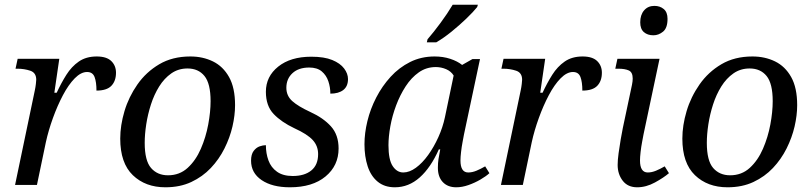

<svg xmlns="http://www.w3.org/2000/svg" viewBox="-20 -786 3451 816"><path d="M128 -402Q131 -416 132.5 -429.5Q134 -443 134 -447Q134 -477 108.5 -485.5Q83 -494 54 -494H46L55 -536H232L211 -392H221Q240 -433 262 -468Q284 -503 315 -524.5Q346 -546 391 -546Q433 -546 453 -526.5Q473 -507 473 -477Q473 -442 453.5 -421.5Q434 -401 390 -401Q390 -437 382 -458.5Q374 -480 350 -480Q324 -480 297.5 -453Q271 -426 247.5 -381.5Q224 -337 205 -284.5Q186 -232 175 -182L137 0H44Z M683 10Q598 10 544.5 -41.5Q491 -93 491 -197Q491 -253 509 -313.5Q527 -374 564 -427Q601 -480 657 -513Q713 -546 789 -546Q842 -546 885 -525Q928 -504 953.5 -458.5Q979 -413 979 -339Q979 -296 968 -248.5Q957 -201 934 -155Q911 -109 876 -72Q841 -35 793 -12.5Q745 10 683 10ZM694 -41Q743 -41 777.5 -72.5Q812 -104 833.5 -153.5Q855 -203 865 -257Q875 -311 875 -356Q875 -431 849 -463Q823 -495 777 -495Q738 -495 708 -474Q678 -453 656.5 -418.5Q635 -384 621.5 -342Q608 -300 601.5 -257.5Q595 -215 595 -179Q595 -103 622 -72Q649 -41 694 -41Z M1212 10Q1137 10 1092 -20.5Q1047 -51 1047 -103Q1047 -130 1058 -144.5Q1069 -159 1083.5 -164Q1098 -169 1110 -169Q1110 -134 1121 -104Q1132 -74 1157.5 -56Q1183 -38 1224 -38Q1274 -38 1303 -61.5Q1332 -85 1332 -131Q1332 -166 1309 -191Q1286 -216 1231 -241Q1176 -267 1143 -301.5Q1110 -336 1110 -396Q1110 -461 1162.5 -503Q1215 -545 1303 -545Q1358 -545 1392 -531Q1426 -517 1442.5 -495Q1459 -473 1459 -450Q1459 -419 1439 -403.5Q1419 -388 1384 -388Q1384 -415 1375.5 -440.5Q1367 -466 1347.5 -482.5Q1328 -499 1294 -499Q1249 -499 1223 -475Q1197 -451 1197 -413Q1197 -379 1222 -356.5Q1247 -334 1299 -310Q1354 -285 1386.5 -249Q1419 -213 1419 -155Q1419 -82 1363.5 -36Q1308 10 1212 10Z M1658 10Q1614 10 1585 -14Q1556 -38 1542.5 -79.5Q1529 -121 1529 -173Q1529 -220 1541.5 -271.5Q1554 -323 1579 -371.5Q1604 -420 1640 -459.5Q1676 -499 1723 -522.5Q1770 -546 1827 -546Q1863 -546 1893.5 -536Q1924 -526 1944 -510L1988 -535H2020L1952 -215Q1950 -204 1946 -183Q1942 -162 1939.5 -140Q1937 -118 1937 -104Q1937 -53 1970 -53Q1987 -53 2005 -60.5Q2023 -68 2042 -79L2060 -50Q2046 -37 2022 -23Q1998 -9 1971 0.5Q1944 10 1919 10Q1883 10 1862 -12Q1841 -34 1841 -73Q1841 -93 1843.5 -109.5Q1846 -126 1851 -151H1845Q1811 -74 1764 -32Q1717 10 1658 10ZM1694 -53Q1720 -53 1747.5 -73Q1775 -93 1799.5 -127Q1824 -161 1843 -203Q1862 -245 1871 -288L1908 -465Q1897 -483 1876 -492Q1855 -501 1832 -501Q1792 -501 1760 -478.5Q1728 -456 1704 -419Q1680 -382 1663.5 -338Q1647 -294 1639 -249.5Q1631 -205 1631 -169Q1631 -107 1649 -80Q1667 -53 1694 -53ZM1797 -619Q1823 -649 1852.5 -689Q1882 -729 1904 -766H2011L2008 -756Q1992 -736 1962.5 -707.5Q1933 -679 1899 -651.5Q1865 -624 1834 -606H1794Z M2193 -402Q2196 -416 2197.5 -429.5Q2199 -443 2199 -447Q2199 -477 2173.5 -485.5Q2148 -494 2119 -494H2111L2120 -536H2297L2276 -392H2286Q2305 -433 2327 -468Q2349 -503 2380 -524.5Q2411 -546 2456 -546Q2498 -546 2518 -526.5Q2538 -507 2538 -477Q2538 -442 2518.5 -421.5Q2499 -401 2455 -401Q2455 -437 2447 -458.5Q2439 -480 2415 -480Q2389 -480 2362.5 -453Q2336 -426 2312.5 -381.5Q2289 -337 2270 -284.5Q2251 -232 2240 -182L2202 0H2109Z M2757 -636Q2732 -636 2716.5 -649.5Q2701 -663 2701 -691Q2701 -723 2717.5 -742Q2734 -761 2761 -761Q2785 -761 2801 -747.5Q2817 -734 2817 -706Q2817 -667 2798 -651.5Q2779 -636 2757 -636ZM2688 10Q2648 10 2626.5 -18Q2605 -46 2605 -85Q2605 -106 2609 -135Q2613 -164 2618 -193.5Q2623 -223 2627 -242L2666 -426Q2669 -441 2669 -452Q2669 -479 2652.5 -486.5Q2636 -494 2608 -494H2595L2604 -536H2783L2715 -215Q2713 -204 2709 -183Q2705 -162 2702.5 -140Q2700 -118 2700 -104Q2700 -53 2733 -53Q2750 -53 2768 -60.5Q2786 -68 2805 -79L2823 -50Q2801 -31 2763.5 -10.5Q2726 10 2688 10Z M3072 10Q2987 10 2933.5 -41.5Q2880 -93 2880 -197Q2880 -253 2898 -313.5Q2916 -374 2953 -427Q2990 -480 3046 -513Q3102 -546 3178 -546Q3231 -546 3274 -525Q3317 -504 3342.5 -458.5Q3368 -413 3368 -339Q3368 -296 3357 -248.5Q3346 -201 3323 -155Q3300 -109 3265 -72Q3230 -35 3182 -12.5Q3134 10 3072 10ZM3083 -41Q3132 -41 3166.5 -72.5Q3201 -104 3222.5 -153.5Q3244 -203 3254 -257Q3264 -311 3264 -356Q3264 -431 3238 -463Q3212 -495 3166 -495Q3127 -495 3097 -474Q3067 -453 3045.5 -418.5Q3024 -384 3010.5 -342Q2997 -300 2990.5 -257.5Q2984 -215 2984 -179Q2984 -103 3011 -72Q3038 -41 3083 -41Z"/></svg>

Font: NotoSerif-Italic
Style: Regular
Weight: 400
Italic angle: -12°
Designer: Monotype Design Team
Foundry: Monotype Imaging Inc.
Version: Version 2.007; ttfautohint (v1.8) -l 8 -r 50 -G 200 -x 14 -D